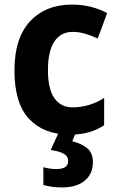

<svg xmlns="http://www.w3.org/2000/svg" viewBox="-20 -577 513 837"><path d="M285 10Q172 10 107.5 -58Q43 -126 43 -270Q43 -411 111 -484Q179 -557 294 -557Q338 -557 377 -547Q416 -537 447 -520L406 -409Q378 -422 351 -430Q324 -438 296 -438Q245 -438 217 -396Q189 -354 189 -271Q189 -189 217 -149Q245 -109 297 -109Q333 -109 368 -119.5Q403 -130 434 -150V-31Q404 -11 367.5 -0.5Q331 10 285 10ZM385 130Q385 181 349.5 210.5Q314 240 251 240Q226 240 205 237Q184 234 169 229V152Q198 160 226 160Q277 160 277 125Q277 104 257.5 93Q238 82 201 77L236 0H311L295 39Q331 47 358 67.5Q385 88 385 130Z"/></svg>

Font: Noto Sans Hebrew SemiCondensed
Style: Bold
Weight: 700
Width: 4
Designer: Monotype Design Team
Foundry: Monotype Imaging Inc.
Version: Version 2.004; ttfautohint (v1.8.4.7-5d5b)